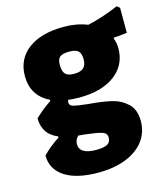

<svg xmlns="http://www.w3.org/2000/svg" viewBox="-107 -592 749 870"><g transform="rotate(-15 267.5 -156.5)"><path d="M473 -376 471 -372Q480 -350 480 -324Q480 -246 419 -200Q358 -154 253 -154Q226 -154 200 -157Q197 -150 197 -145Q197 -130 217 -125Q237 -120 286 -115Q347 -110 389 -100.5Q431 -91 462 -62.5Q493 -34 493 20Q493 73 463 113Q433 153 377.5 175Q322 197 248 197Q145 197 90 160.5Q35 124 35 60Q70 24 113 -3V-9Q44 -37 44 -112Q79 -146 120 -173V-179Q80 -198 59 -231.5Q38 -265 38 -311Q38 -391 98.5 -436.5Q159 -482 265 -482Q327 -482 376 -462Q448 -478 522 -510L535 -499V-382Q509 -378 473 -376ZM315 -317Q315 -345 302.5 -356Q290 -367 262 -367Q229 -367 216.5 -356.5Q204 -346 204 -320Q204 -289 216 -276.5Q228 -264 257 -264Q287 -264 301 -276.5Q315 -289 315 -317ZM233 14 202 11Q186 27 186 47Q186 95 265 95Q300 95 316.5 86Q333 77 333 54Q333 34 309.5 27Q286 20 233 14Z"/></g></svg>

Font: Luna Sans Black
Style: Regular
Weight: 900
Designer: Juan Pablo del Peral
Foundry: Huerta Tipografica
Version: Version 2.001; ttfautohint (v1.5)